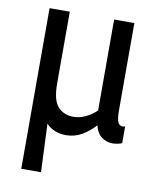

<svg xmlns="http://www.w3.org/2000/svg" viewBox="-80 -576 671 823"><g transform="rotate(10 255.5 -164.5)"><path d="M69 185V-514H157V-202Q157 -128 183 -100.5Q209 -73 250 -73Q276 -73 302 -85Q328 -97 350 -118V-514H438V-136Q438 -98 444.5 -83.5Q451 -69 465 -69Q468 -69 470.5 -69.5Q473 -70 476 -71V2Q469 5 458 7.5Q447 10 434 10Q409 10 387.5 -5.5Q366 -21 358 -55Q333 -27 301.5 -8.5Q270 10 232 10Q179 10 146 -25L155 185Z"/></g></svg>

Font: Radio Canada Condensed
Style: Regular
Weight: 400
Width: 3
Designer: Charles Daoud, Etienne Aubert Bonn, Alexandre Saumier Demers, Jacques Le Bailly
Foundry: Radio-Canada
Version: Version 2.104; ttfautohint (v1.8.4.7-5d5b);gftools[0.9.28.de